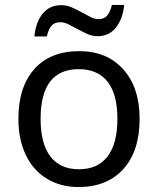

<svg xmlns="http://www.w3.org/2000/svg" viewBox="-20 -755 645 785"><path d="M550.8 -269Q550.8 -137.7 484.4 -64Q418 9.8 300.8 9.8Q228 9.8 171.9 -24.2Q115.7 -58.1 85.4 -121.6Q55.2 -185.1 55.2 -269Q55.2 -399.9 120.6 -472.9Q186 -545.9 304.2 -545.9Q417.5 -545.9 484.1 -471.4Q550.8 -397 550.8 -269ZM146 -269Q146 -168 185.8 -115.5Q225.6 -63 303.2 -63Q379.9 -63 419.9 -115.5Q460 -168 460 -269Q460 -370.1 419.7 -421.1Q379.4 -472.2 301.8 -472.2Q146 -472.2 146 -269ZM378.4 -606.9Q357.4 -606.9 337.4 -616Q317.4 -625 298.1 -635.5Q278.8 -646 261 -655Q243.2 -664.1 226.6 -664.1Q202.6 -664.1 190.4 -649.7Q178.2 -635.3 171.4 -606H120.6Q126.5 -665.5 154.8 -699.7Q183.1 -733.9 230.5 -733.9Q252.4 -733.9 273.2 -724.9Q293.9 -715.8 313 -705.3Q332 -694.8 349.6 -685.8Q367.2 -676.8 382.8 -676.8Q406.2 -676.8 418.2 -691.2Q430.2 -705.6 437.5 -734.9H487.8Q481.9 -676.8 453.6 -641.8Q425.3 -606.9 378.4 -606.9Z"/></svg>

Font: Noto Sans Southeast Asian
Style: Regular
Weight: 400
Designer: Monotype Design Team
Foundry: Monotype Imaging Inc.
Version: Version 1.06 uh; ttfautohint (v1.4.1)